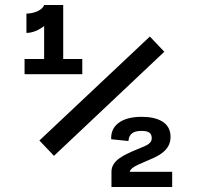

<svg xmlns="http://www.w3.org/2000/svg" viewBox="-20 -750 818 770"><path d="M86 -695.5V-618C111 -618 136 -629.5 157 -645.5V-513.5H78.5V-452.5H310V-513.5H233.5V-730H157C147.5 -705 109.5 -695.5 86 -695.5ZM138 -186.5 196.5 -125 639 -542.5 581 -603.5ZM426 -191.5 495 -184.5C497.5 -213 514 -225 548 -225C576.5 -225 588.5 -216.5 588.5 -195.5C588.5 -170 557.5 -163.5 528.5 -150.5C476.5 -128.5 427 -107 427 -61V0H670.5V-61H500C504.5 -76 521.5 -84.5 560 -101C605 -120.5 664 -140 664 -201.5C664 -258 615 -281.5 547.5 -281.5C466 -281.5 422.5 -245 426 -191.5Z"/></svg>

Font: Monaspace Neon Wide
Style: Bold
Weight: 700
Width: 7
Designer: Riley Cran & the Lettermatic Team
Foundry: Lettermatic
Version: Version 1.000 (Monaspace Neon)